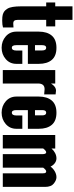

<svg xmlns="http://www.w3.org/2000/svg" viewBox="696 -1583 901 2333"><g transform="rotate(90 1146.5 -416.5)"><path d="M57.1 -218.8V-527.3H10.3V-637.2H57.1V-846.7H221.7V-637.2H300.8V-527.3H221.7V-179.2Q221.7 -152.8 231.4 -139.9Q241.2 -127 267.6 -127Q293.9 -127 314 -129.9V-2.4Q281.7 7.3 231.4 7.3Q181.2 7.3 158 0.5Q134.8 -6.3 118.9 -17.8Q103 -29.3 86.7 -54.4Q70.3 -79.6 63.7 -122.8Q57.1 -166 57.1 -218.8Z M364.3 -165.5V-436.5Q364.3 -538.1 412.6 -595Q460.9 -651.9 560.5 -651.9Q660.2 -651.9 708 -595.2Q755.9 -538.6 755.9 -436.5V-304.7H528.8V-163.6Q528.8 -109.9 560.1 -109.9Q594.2 -109.9 594.2 -167.5V-237.3H755.9V-165.5Q755.9 -85.9 698.2 -35.9Q640.6 14.2 560.1 14.2Q479.5 14.2 421.9 -36.1Q364.3 -86.4 364.3 -165.5ZM528.8 -391.1H592.8V-479Q592.8 -527.3 560.5 -527.3Q528.3 -527.3 528.8 -479Z M1063 -507.8Q994.6 -507.8 994.6 -427.7V0H831.1V-637.2H994.6V-585.4Q1032.2 -646.5 1082.5 -646.5Q1096.7 -646.5 1127 -641.6V-502.9Q1081.5 -507.8 1063 -507.8Z M1153.3 -165.5V-436.5Q1153.3 -538.1 1201.7 -595Q1250 -651.9 1349.6 -651.9Q1449.2 -651.9 1497.1 -595.2Q1544.9 -538.6 1544.9 -436.5V-304.7H1317.9V-163.6Q1317.9 -109.9 1349.1 -109.9Q1383.3 -109.9 1383.3 -167.5V-237.3H1544.9V-165.5Q1544.9 -85.9 1487.3 -35.9Q1429.7 14.2 1349.1 14.2Q1268.6 14.2 1210.9 -36.1Q1153.3 -86.4 1153.3 -165.5ZM1317.9 -391.1H1381.8V-479Q1381.8 -527.3 1349.6 -527.3Q1317.4 -527.3 1317.9 -479Z M1620.1 0V-637.2H1784.7V-591.8Q1807.6 -618.7 1839.4 -635.3Q1871.1 -651.9 1903.8 -651.9Q1936.5 -651.9 1963.4 -631.3Q1990.2 -610.8 2003.9 -580.1Q2027.8 -612.3 2062.7 -632.1Q2097.7 -651.9 2133.8 -651.9Q2169.9 -651.9 2210.4 -619.6Q2251 -587.4 2251 -513.2V0H2086.4V-480.5Q2086.4 -513.7 2078.6 -520.5Q2070.8 -527.3 2062.5 -527.3Q2044.9 -527.3 2017.6 -491.2V0H1853V-481.4Q1853 -527.3 1830.6 -527.3Q1812 -527.3 1784.2 -490.7V0Z"/></g></svg>

Font: Oswald-Bold
Style: Bold
Weight: 700
Designer: vernon adams
Foundry: vernon adams
Version: Version 2.002; ttfautohint (v0.92.18-e454-dirty) -l 8 -r 50 